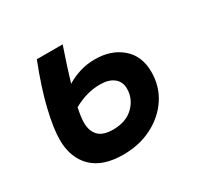

<svg xmlns="http://www.w3.org/2000/svg" viewBox="-120 -657 826 804"><g transform="rotate(-30 293.0 -254.5)"><path d="M260.7 9.8Q162.1 9.8 111.3 -40.3Q60.5 -90.3 60.5 -177.2Q60.5 -230.5 81.1 -317.1Q101.6 -403.8 146 -517.6H271Q238.8 -423.8 219.2 -356.9Q249 -375 283.2 -385.5Q317.4 -396 356.4 -396Q434.1 -396 484.6 -352.8Q535.2 -309.6 535.2 -231.9Q535.2 -163.1 499.3 -108.4Q463.4 -53.7 401.4 -22Q339.4 9.8 260.7 9.8ZM193.4 -258.3Q184.1 -214.4 184.1 -188Q184.1 -148.4 205.8 -125.5Q227.5 -102.5 276.4 -102.5Q339.4 -102.5 375.5 -138.2Q411.6 -173.8 411.6 -222.7Q411.6 -255.9 387.9 -274.9Q364.3 -293.9 321.8 -293.9Q288.6 -293.9 256.8 -284.9Q225.1 -275.9 193.4 -258.3Z"/></g></svg>

Font: Cascadia Code NF SemiBold
Style: Italic
Weight: 600
Italic angle: -10°
Monospace: yes
Designer: Aaron Bell
Foundry: Saja Typeworks
Version: Version 2404.023; ttfautohint (v1.8.4)